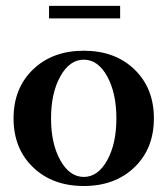

<svg xmlns="http://www.w3.org/2000/svg" viewBox="-20 -618 566 650"><path d="M146 -555.7V-598.1H386.7V-555.7ZM435.3 -51.8Q369.6 11.7 263.7 11.7Q157.7 11.7 91.8 -51.8Q25.9 -115.2 25.9 -217.3Q25.9 -319.3 91.8 -382.8Q157.7 -446.3 263.7 -446.3Q369.6 -446.3 435.3 -382.8Q501 -319.3 501 -217.3Q501 -115.2 435.3 -51.8ZM184.3 -75.2Q215.8 -19 263.7 -19Q311.5 -19 342.8 -75.2Q374 -131.3 374 -217.3Q374 -303.2 342.8 -359.6Q311.5 -416 263.7 -416Q215.8 -416 184.3 -359.6Q152.8 -303.2 152.8 -217.3Q152.8 -131.3 184.3 -75.2Z"/></svg>

Font: Elstob SemiBold
Style: Regular
Weight: 600
Designer: Peter S. Baker
Version: Version 1.015